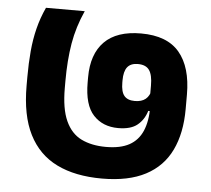

<svg xmlns="http://www.w3.org/2000/svg" viewBox="-48 -684 825 750"><g transform="rotate(5 364.0 -309.0)"><path d="M102.5 -632Q83.5 -591 72.8 -548.2Q62 -505.5 57.8 -458Q53.5 -410.5 53.5 -356.5V-322.5Q53.5 -206 91 -131.8Q128.5 -57.5 200.8 -22Q273 13.5 378 13.5Q482 13.5 549 -21.8Q616 -57 648.2 -124Q680.5 -191 680.5 -285.5V-342Q680.5 -449.5 632.2 -507Q584 -564.5 481.5 -564.5Q386.5 -564.5 338.2 -515.8Q290 -467 290 -376V-356Q290 -267.5 326.8 -228Q363.5 -188.5 424 -188.5Q473.5 -188.5 499.2 -209.5Q525 -230.5 535.5 -265.5H547.5L542 -349.5Q537.5 -325 522 -312.2Q506.5 -299.5 479.5 -299.5Q451.5 -299.5 438.2 -315.2Q425 -331 425 -367V-375.5Q425 -411 438.2 -427.8Q451.5 -444.5 479.5 -444.5Q511 -444.5 524.2 -425.5Q537.5 -406.5 537.5 -365V-312.5L542 -295.5V-282.5Q542 -225.5 525.5 -187.2Q509 -149 474.2 -130Q439.5 -111 383 -111Q326.5 -111 286.2 -130.8Q246 -150.5 224.5 -197.8Q203 -245 203 -326.5V-353.5Q203 -435 214.2 -501.5Q225.5 -568 254.5 -632Z"/></g></svg>

Font: Anek Devanagari Medium
Style: Bold
Weight: 700
Version: Version 1.003